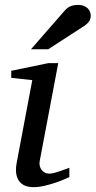

<svg xmlns="http://www.w3.org/2000/svg" viewBox="-20 -752 391 784"><path d="M263.2 -28.8Q257.3 -26.4 241.7 -19.5Q226.1 -12.7 205.1 -5.6Q184.1 1.5 160.9 6.8Q137.7 12.2 117.2 12.2Q91.3 12.2 76.2 3.4Q61 -5.4 53.7 -19.5Q46.4 -33.7 45.4 -51.3Q44.4 -68.8 47.9 -85.9L111.8 -424.8L25.9 -434.1V-462.9L176.8 -494.1H217.8L142.1 -94.2Q140.1 -84 142.3 -74.7Q144.5 -65.4 149.7 -58.3Q154.8 -51.3 162.8 -47.1Q170.9 -43 181.2 -43Q189.9 -43 201.9 -46.1Q213.9 -49.3 225.8 -53.5Q237.8 -57.6 248 -61.5Q258.3 -65.4 263.2 -66.9ZM350.6 -689Q350.6 -674.8 344.2 -665.3Q337.9 -655.8 326.7 -647.9L176.8 -550.8H106.4L242.7 -707Q247.6 -712.9 252.9 -717.3Q258.3 -721.7 264.9 -725.1Q271.5 -728.5 280 -730.2Q288.6 -731.9 299.8 -731.9Q313 -731.9 322.5 -728Q332 -724.1 338.1 -718Q344.2 -711.9 347.4 -704.1Q350.6 -696.3 350.6 -689Z"/></svg>

Font: Charis SIL Phon
Style: Italic
Weight: 400
Italic angle: -11°
Foundry: SIL International
Version: Version 5.000